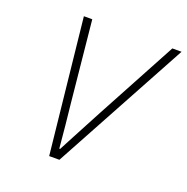

<svg xmlns="http://www.w3.org/2000/svg" viewBox="-120 -771 860 883"><g transform="rotate(20 310.5 -329.5)"><path d="M213 0 143 -659H184L223 -269Q229 -215 234.5 -159.5Q240 -104 245 -48H249Q268 -84 288 -122Q308 -160 328 -197.5Q348 -235 366 -269L576 -659H621L263 0Z"/></g></svg>

Font: Source Code Pro ExtraLight Light
Style: Italic
Weight: 300
Italic angle: -11°
Monospace: yes
Version: Version 1.016;hotconv 1.0.116;makeotfexe 2.5.65601